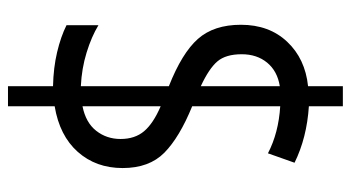

<svg xmlns="http://www.w3.org/2000/svg" viewBox="-214 -586 858 469"><g transform="rotate(90 214.5 -351.0)"><path d="M190 -52Q145 -53 107 -62Q69 -71 41 -85V-163Q69 -146 108 -134Q147 -122 190 -120V-335Q109 -367 74.5 -406Q40 -445 40 -511Q40 -580 81.5 -624Q123 -668 190 -675V-760H239V-677Q316 -672 377 -642L354 -577Q304 -603 239 -607V-392Q315 -361 352.5 -324Q390 -287 390 -222Q390 -157 350.5 -112.5Q311 -68 239 -56V58H190ZM190 -606Q153 -600 132.5 -575Q112 -550 112 -513Q112 -474 129.5 -453.5Q147 -433 190 -413ZM239 -124Q279 -132 299 -157.5Q319 -183 319 -217Q319 -252 300 -274.5Q281 -297 239 -315Z"/></g></svg>

Font: Noto Sans Sinhala UI ExtraCondensed
Style: Regular
Weight: 400
Width: 2
Designer: Jelle Bosma - Monotype Design Team
Foundry: Monotype Imaging Inc.
Version: Version 2.006; ttfautohint (v1.8.4.7-5d5b)